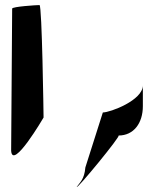

<svg xmlns="http://www.w3.org/2000/svg" viewBox="-20 -740 642 758"><path d="M24 -145C29 -65 152 -276 152 -276C152 -284 146 -720 136 -720C125 -720 28 -714 28 -706ZM283 -2C283 9 459 -205 448 -205C508 -205 544 -254 544 -321V-403C544 -344 415 -296 386 -296L317 -79C313 -31 295 -20 283 -2Z"/></svg>

Font: Ampere
Style: UltCnd
Weight: 400
Version: Version 1